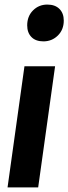

<svg xmlns="http://www.w3.org/2000/svg" viewBox="-20 -820 299 840"><path d="M147 0H13L87 -530H221ZM99 -709Q99 -749 124.5 -774.5Q150 -800 187 -800Q221 -800 240 -781Q259 -762 259 -730Q259 -690 233 -664.5Q207 -639 170 -639Q136 -639 117.5 -658Q99 -677 99 -709Z"/></svg>

Font: Fira Sans Compressed SemiBold
Style: Italic
Weight: 600
Width: 1
Italic angle: -8°
Designer: bBox Type GmbH & Carrois Corporate GbR & Edenspiekermann AG
Foundry: bBox Type GmbH & Carrois Corporate GbR & Edenspiekermann AG
Version: Version 4.301